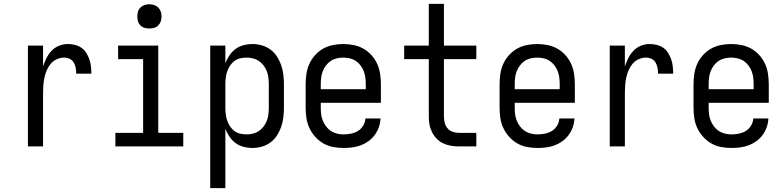

<svg xmlns="http://www.w3.org/2000/svg" viewBox="-20 -755 4040 990"><path d="M124 0V-520H202V-412Q209 -434 219.5 -455Q230 -476 246 -493Q262 -510 284 -519Q306 -528 329 -528Q348 -528 366.5 -523.5Q385 -519 400 -508.5Q415 -498 425 -482Q435 -466 441 -448.5Q447 -431 449 -412.5Q451 -394 451 -375H373Q373 -390 370.5 -404.5Q368 -419 360.5 -432Q353 -445 339.5 -451.5Q326 -458 311 -458Q291 -458 272.5 -449.5Q254 -441 241.5 -426Q229 -411 221 -392.5Q213 -374 209 -354.5Q205 -335 203.5 -315Q202 -295 202 -276V0Z M575 0V-70H718V-450H589V-520H796V-70H925V0ZM750 -608Q737 -608 725 -611.5Q713 -615 704 -624Q695 -633 691.5 -645Q688 -657 688 -670Q688 -683 691.5 -695Q695 -707 704 -716Q713 -725 725 -729Q737 -733 750 -733Q763 -733 775 -729Q787 -725 796 -716Q805 -707 809 -695Q813 -683 813 -670Q813 -657 809 -645Q805 -633 796 -624Q787 -615 775 -611.5Q763 -608 750 -608Z M1064 215V-520H1142V-429Q1150 -450 1163 -469.5Q1176 -489 1194.5 -502.5Q1213 -516 1235.5 -522Q1258 -528 1281 -528Q1306 -528 1330.5 -521Q1355 -514 1375 -499Q1395 -484 1408.5 -463Q1422 -442 1430 -418.5Q1438 -395 1441 -370Q1444 -345 1444 -320V-200Q1444 -175 1441 -150Q1438 -125 1430 -101.5Q1422 -78 1408.5 -57Q1395 -36 1375 -21Q1355 -6 1330.5 1Q1306 8 1281 8Q1258 8 1235.5 2Q1213 -4 1194.5 -17.5Q1176 -31 1163 -50.5Q1150 -70 1142 -91V215ZM1251 -62Q1268 -62 1284.5 -66Q1301 -70 1315 -79.5Q1329 -89 1339.5 -103Q1350 -117 1356 -133Q1362 -149 1364 -166Q1366 -183 1366 -200V-320Q1366 -337 1364 -354Q1362 -371 1356 -387Q1350 -403 1339.5 -417Q1329 -431 1315 -440.5Q1301 -450 1284.5 -454Q1268 -458 1251 -458Q1234 -458 1217.5 -454Q1201 -450 1188 -440Q1175 -430 1165.5 -415.5Q1156 -401 1151 -385.5Q1146 -370 1144 -353.5Q1142 -337 1142 -320V-200Q1142 -183 1144 -166.5Q1146 -150 1151 -134.5Q1156 -119 1165.5 -104.5Q1175 -90 1188 -80Q1201 -70 1217.5 -66Q1234 -62 1251 -62Z M1752 8Q1725 8 1698 3Q1671 -2 1647.5 -15.5Q1624 -29 1605.5 -49.5Q1587 -70 1575.5 -94.5Q1564 -119 1560 -146Q1556 -173 1556 -200V-320Q1556 -347 1560 -374Q1564 -401 1575 -425.5Q1586 -450 1604.5 -470.5Q1623 -491 1646 -504Q1669 -517 1696 -522.5Q1723 -528 1750 -528Q1777 -528 1804 -522.5Q1831 -517 1854 -504Q1877 -491 1895.5 -470.5Q1914 -450 1925 -425.5Q1936 -401 1940 -374Q1944 -347 1944 -320V-225H1634V-200Q1634 -183 1636 -166Q1638 -149 1644.5 -133Q1651 -117 1661.5 -103Q1672 -89 1686.5 -79.5Q1701 -70 1718 -66Q1735 -62 1752 -62Q1771 -62 1790.5 -66Q1810 -70 1826 -80Q1842 -90 1852.5 -107Q1863 -124 1864 -144H1942Q1941 -121 1933.5 -99.5Q1926 -78 1912.5 -59.5Q1899 -41 1880.5 -27.5Q1862 -14 1841 -6Q1820 2 1797 5Q1774 8 1752 8ZM1866 -295V-320Q1866 -337 1864 -354Q1862 -371 1856 -387Q1850 -403 1839.5 -417Q1829 -431 1815 -440.5Q1801 -450 1784 -454Q1767 -458 1750 -458Q1733 -458 1716 -454Q1699 -450 1685 -440.5Q1671 -431 1660.5 -417Q1650 -403 1644 -387Q1638 -371 1636 -354Q1634 -337 1634 -320V-295Z M2346 0Q2325 0 2304.5 -3.5Q2284 -7 2265 -16Q2246 -25 2231.5 -40Q2217 -55 2207.5 -74Q2198 -93 2194.5 -113.5Q2191 -134 2191 -155V-450H2064V-520H2191V-735H2269V-520H2436V-450H2269V-155Q2269 -138 2273 -122Q2277 -106 2287.5 -93.5Q2298 -81 2313.5 -75.5Q2329 -70 2346 -70H2436V0Z M2752 8Q2725 8 2698 3Q2671 -2 2647.5 -15.5Q2624 -29 2605.5 -49.5Q2587 -70 2575.5 -94.5Q2564 -119 2560 -146Q2556 -173 2556 -200V-320Q2556 -347 2560 -374Q2564 -401 2575 -425.5Q2586 -450 2604.5 -470.5Q2623 -491 2646 -504Q2669 -517 2696 -522.5Q2723 -528 2750 -528Q2777 -528 2804 -522.5Q2831 -517 2854 -504Q2877 -491 2895.5 -470.5Q2914 -450 2925 -425.5Q2936 -401 2940 -374Q2944 -347 2944 -320V-225H2634V-200Q2634 -183 2636 -166Q2638 -149 2644.5 -133Q2651 -117 2661.5 -103Q2672 -89 2686.5 -79.5Q2701 -70 2718 -66Q2735 -62 2752 -62Q2771 -62 2790.5 -66Q2810 -70 2826 -80Q2842 -90 2852.5 -107Q2863 -124 2864 -144H2942Q2941 -121 2933.5 -99.5Q2926 -78 2912.5 -59.5Q2899 -41 2880.5 -27.5Q2862 -14 2841 -6Q2820 2 2797 5Q2774 8 2752 8ZM2866 -295V-320Q2866 -337 2864 -354Q2862 -371 2856 -387Q2850 -403 2839.5 -417Q2829 -431 2815 -440.5Q2801 -450 2784 -454Q2767 -458 2750 -458Q2733 -458 2716 -454Q2699 -450 2685 -440.5Q2671 -431 2660.5 -417Q2650 -403 2644 -387Q2638 -371 2636 -354Q2634 -337 2634 -320V-295Z M3124 0V-520H3202V-412Q3209 -434 3219.5 -455Q3230 -476 3246 -493Q3262 -510 3284 -519Q3306 -528 3329 -528Q3348 -528 3366.5 -523.5Q3385 -519 3400 -508.5Q3415 -498 3425 -482Q3435 -466 3441 -448.5Q3447 -431 3449 -412.5Q3451 -394 3451 -375H3373Q3373 -390 3370.5 -404.5Q3368 -419 3360.5 -432Q3353 -445 3339.5 -451.5Q3326 -458 3311 -458Q3291 -458 3272.5 -449.5Q3254 -441 3241.5 -426Q3229 -411 3221 -392.5Q3213 -374 3209 -354.5Q3205 -335 3203.5 -315Q3202 -295 3202 -276V0Z M3752 8Q3725 8 3698 3Q3671 -2 3647.5 -15.5Q3624 -29 3605.5 -49.5Q3587 -70 3575.5 -94.5Q3564 -119 3560 -146Q3556 -173 3556 -200V-320Q3556 -347 3560 -374Q3564 -401 3575 -425.5Q3586 -450 3604.5 -470.5Q3623 -491 3646 -504Q3669 -517 3696 -522.5Q3723 -528 3750 -528Q3777 -528 3804 -522.5Q3831 -517 3854 -504Q3877 -491 3895.5 -470.5Q3914 -450 3925 -425.5Q3936 -401 3940 -374Q3944 -347 3944 -320V-225H3634V-200Q3634 -183 3636 -166Q3638 -149 3644.5 -133Q3651 -117 3661.5 -103Q3672 -89 3686.5 -79.5Q3701 -70 3718 -66Q3735 -62 3752 -62Q3771 -62 3790.5 -66Q3810 -70 3826 -80Q3842 -90 3852.5 -107Q3863 -124 3864 -144H3942Q3941 -121 3933.5 -99.5Q3926 -78 3912.5 -59.5Q3899 -41 3880.5 -27.5Q3862 -14 3841 -6Q3820 2 3797 5Q3774 8 3752 8ZM3866 -295V-320Q3866 -337 3864 -354Q3862 -371 3856 -387Q3850 -403 3839.5 -417Q3829 -431 3815 -440.5Q3801 -450 3784 -454Q3767 -458 3750 -458Q3733 -458 3716 -454Q3699 -450 3685 -440.5Q3671 -431 3660.5 -417Q3650 -403 3644 -387Q3638 -371 3636 -354Q3634 -337 3634 -320V-295Z"/></svg>

Font: Iosevka Term SS14
Style: Regular
Weight: 400
Monospace: yes
Designer: Belleve Invis
Foundry: Belleve Invis
Version: Version 24.1.1; ttfautohint (v1.8.4)